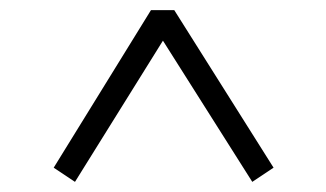

<svg xmlns="http://www.w3.org/2000/svg" viewBox="-20 -579 643 379"><path d="M86 -248 278 -559H324L520 -248L478 -220L285 -525H318L128 -220Z"/></svg>

Font: Noto Serif TC ExtraLight
Style: Bold
Weight: 700
Version: Version 2.002-H1;hotconv 1.1.0;makeotfexe 2.6.0